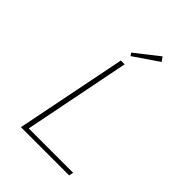

<svg xmlns="http://www.w3.org/2000/svg" viewBox="-238 -959 1076 1076"><g transform="rotate(45 300.0 -421.0)"><path d="M126 0 258 -660H288L162 -26H514L508 0ZM279 -716 267 -732 407 -842 425 -816Z"/></g></svg>

Font: Source Code Pro ExtraLight
Style: Italic
Weight: 200
Italic angle: -11°
Monospace: yes
Designer: Paul D. Hunt, Teo Tuominen
Foundry: Adobe Systems Incorporated
Version: Version 1.050;PS 1.000;hotconv 16.6.51;makeotf.lib2.5.65220